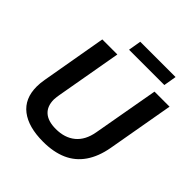

<svg xmlns="http://www.w3.org/2000/svg" viewBox="-223 -1001 1173 1173"><g transform="rotate(45 363.5 -414.0)"><path d="M332 12Q205 12 135.5 -41.5Q66 -95 66 -199Q66 -213 67.5 -229.5Q69 -246 72 -262L146 -686H276L201 -260Q200 -253 198 -240.5Q196 -228 196 -218Q196 -159 230.5 -128.5Q265 -98 332 -98Q409 -98 458 -138.5Q507 -179 521 -258L597 -686H727L651 -254Q635 -165 594 -105.5Q553 -46 487.5 -17Q422 12 332 12ZM306 -757 320 -840H625L611 -757Z"/></g></svg>

Font: Archivo SemiBold SemiBold
Style: Italic
Weight: 600
Italic angle: -10°
Version: Version 2.001